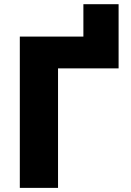

<svg xmlns="http://www.w3.org/2000/svg" viewBox="-20 -910 636 932"><path d="M555.7 -578.1H261.7V2H76.2V-732.4H384.8V-889.6H555.7Z"/></svg>

Font: Gen Shin Gothic Heavy
Style: Bold
Weight: 900
Designer: [Source Han Sans]
Ryoko NISHIZUKA  (kana & ideographs); Paul D. Hunt (Latin, Greek & Cyrillic); Wenlong ZHANG  (bopomofo
Version: Version 1.002.20150607